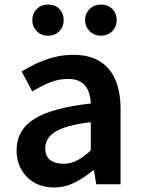

<svg xmlns="http://www.w3.org/2000/svg" viewBox="-20 -810 623 844"><path d="M217 14Q168 14 131.5 -7Q95 -28 74 -64.5Q53 -101 53 -149Q53 -239 131 -287.5Q209 -336 379 -355Q378 -385 368.5 -409.5Q359 -434 337.5 -448.5Q316 -463 279 -463Q237 -463 198 -447Q159 -431 122 -408L75 -496Q106 -515 141.5 -531.5Q177 -548 217.5 -558.5Q258 -569 302 -569Q372 -569 418 -541Q464 -513 487 -459.5Q510 -406 510 -329V0H403L393 -61H389Q352 -30 309 -8Q266 14 217 14ZM259 -90Q292 -90 320.5 -105.5Q349 -121 379 -149V-273Q304 -264 260 -248Q216 -232 197.5 -209.5Q179 -187 179 -159Q179 -122 201.5 -106Q224 -90 259 -90ZM191 -653Q161 -653 141.5 -673Q122 -693 122 -721Q122 -751 141.5 -770.5Q161 -790 191 -790Q222 -790 241 -770.5Q260 -751 260 -721Q260 -693 241 -673Q222 -653 191 -653ZM424 -653Q394 -653 374 -673Q354 -693 354 -721Q354 -751 374 -770.5Q394 -790 424 -790Q454 -790 473.5 -770.5Q493 -751 493 -721Q493 -693 473.5 -673Q454 -653 424 -653Z"/></svg>

Font: Noto Sans JP SemiBold
Style: Regular
Weight: 600
Designer: Ryoko NISHIZUKA  (kana, bopomofo & ideographs); Paul D. Hunt (Latin, Greek & Cyrillic); Sandoll Communications , Soo-you
Foundry: Adobe
Version: Version 2.004-H2;hotconv 1.0.118;makeotfexe 2.5.65603